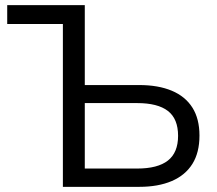

<svg xmlns="http://www.w3.org/2000/svg" viewBox="-20 -725 843 745"><path d="M224 0V-632H8V-705H309V-395H520Q594 -395 646.5 -373Q699 -351 726.5 -307.5Q754 -264 754 -199Q754 -133 726.5 -89Q699 -45 646.5 -22.5Q594 0 520 0ZM309 -71H512Q592 -71 631.5 -102Q671 -133 671 -198Q671 -264 631.5 -294.5Q592 -325 512 -325H309Z"/></svg>

Font: Nunito Sans 11pt
Style: Regular
Weight: 400
Version: Version 3.101;gftools[0.9.27]